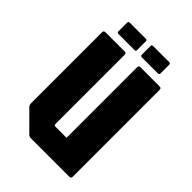

<svg xmlns="http://www.w3.org/2000/svg" viewBox="-228 -897 1002 1002"><g transform="rotate(45 272.5 -396.0)"><path d="M188.5 0Q176.5 0 168.5 -8.5L68.5 -108.5Q60 -116.5 60 -128.5V-654Q60 -666.5 72.5 -666.5H214Q226.5 -666.5 226.5 -654V-143.5Q226.5 -133.5 236.5 -133.5H318.5V-654Q318.5 -666.5 331 -666.5H472.5Q485 -666.5 485 -654V-12.5Q485 0 472.5 0ZM127 -708Q117 -708 117 -718V-781.5Q117 -791.5 127 -791.5H246Q255 -791.5 255 -781.5V-718Q255 -708 246 -708ZM299.5 -708Q289.5 -708 289.5 -718V-781.5Q289.5 -791.5 299.5 -791.5H418.5Q427.5 -791.5 427.5 -781.5V-718Q427.5 -708 418.5 -708Z"/></g></svg>

Font: Jaro
Style: Regular
Weight: 400
Designer: Agyei Archer, Celine Hurka, Mirko Velimirović
Version: Version 1.000